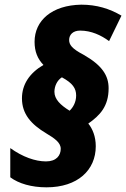

<svg xmlns="http://www.w3.org/2000/svg" viewBox="-20 -786 540 822"><path d="M179 16C313 16 390 -58 390 -160C390 -202 376 -235 358 -257C408 -292 445 -331 445 -408C445 -462 418 -506 337 -552C287 -578 276 -595 276 -615C276 -637 292 -655 323 -655C371 -655 413 -635 447 -610L500 -719C449 -749 394 -766 328 -766C202 -764 128 -698 128 -607C128 -565 141 -534 166 -508C106 -473 74 -424 74 -365C74 -298 113 -254 178 -215C213 -194 240 -176 240 -149C240 -121 222 -95 177 -95C131 -95 77 -114 24 -152V-27C60 0 115 16 179 16ZM278 -312C239 -336 213 -361 213 -393C213 -416 224 -442 245 -455C291 -430 306 -408 306 -377C306 -349 293 -326 278 -312Z"/></svg>

Font: Noto Sans UI SemiCondensed Black
Style: Italic
Weight: 900
Width: 4
Italic angle: -372°
Designer: Monotype Design Team
Foundry: Monotype Imaging Inc.
Version: Version 1.901